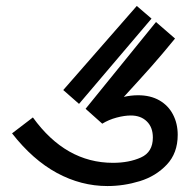

<svg xmlns="http://www.w3.org/2000/svg" viewBox="-20 -620 640 645"><path d="M20.5 -172 90.5 -225.5Q200.5 -73 359.5 -73Q413.5 -73 453.5 -91Q493.5 -109 493.5 -158Q493.5 -192.5 473.2 -212.2Q453 -232 419.5 -232Q398 -232 371.8 -225Q345.5 -218 323.5 -204.5L267.5 -254.5L504 -546L568 -490.5Q523 -435.5 487.8 -395.8Q452.5 -356 396 -294.5Q420 -300 444 -300Q485.5 -300 515.5 -282.8Q545.5 -265.5 561.2 -235.2Q577 -205 577 -167Q577 -105.5 540.2 -66.8Q503.5 -28 449.8 -11.5Q396 5 341 5Q252.5 5 171.2 -39Q90 -83 20.5 -172ZM489 -557.5 245.5 -271 192.5 -317.5 439.5 -600Z"/></svg>

Font: JuliaMono
Style: Regular
Weight: 400
Monospace: yes
Designer: cormullion
Foundry: corm
Version: Version 0.055; ttfautohint (v1.8.4)